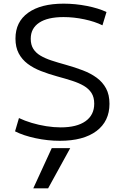

<svg xmlns="http://www.w3.org/2000/svg" viewBox="-20 -760 681 1050"><path d="M243.1 270H162L263 50H364.1ZM307.3 10Q241 10 174.7 -4.2Q108.3 -18.3 62.3 -41.7L83.7 -114.4Q115 -99.4 153.5 -87.9Q192 -76.4 233 -69.9Q274 -63.4 312 -63.4Q400 -63.4 447.6 -97.2Q495.3 -131 495.3 -193Q495.3 -228 480.5 -251.3Q465.6 -274.6 438.6 -290.5Q411.6 -306.3 374.3 -318.3Q337 -330.3 292.6 -342.3Q245.3 -355.3 204 -371.5Q162.6 -387.6 131.3 -411.1Q100 -434.7 82.3 -468.3Q64.6 -502 64.6 -549Q64.6 -640.7 134 -690.3Q203.3 -740 328 -740Q391.7 -740 455.2 -727.5Q518.7 -715 562.4 -694.3L540.3 -621.6Q498.3 -642.3 441 -654.4Q383.7 -666.6 327.3 -666.6Q240.4 -666.6 194.2 -635.8Q148.1 -605 148.1 -548.3Q148.1 -515.3 161.9 -493.2Q175.7 -471 201.2 -455.8Q226.7 -440.7 261.5 -429.2Q296.4 -417.7 339 -406Q389.4 -392 432.9 -375.3Q476.4 -358.7 508.9 -334.8Q541.4 -311 560 -276.5Q578.7 -242 578.7 -192.3Q578.7 -96.7 507.4 -43.3Q436 10 307.3 10Z"/></svg>

Font: M PLUS 2 Thin
Style: Regular
Weight: 100
Designer: Coji Morishita
Foundry: UNDERFOREST DESIGN
Version: Version 1.001